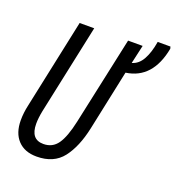

<svg xmlns="http://www.w3.org/2000/svg" viewBox="-138 -870 909 991"><g transform="rotate(20 316.0 -375.0)"><path d="M387 -223 457 -554Q599 -574 632 -749L629 -760H559Q549 -699 527.5 -660.5Q506 -622 470 -612L493 -714H413L309 -231Q290 -143 262 -103Q234 -63 184 -63Q114 -63 114 -149Q114 -180 122 -220L227 -714H147L43 -224Q33 -180 33 -139Q33 -69 70 -29.5Q107 10 173 10Q267 10 315.5 -52.5Q364 -115 387 -223Z"/></g></svg>

Font: Noto Sans Display Condensed
Style: Italic
Weight: 400
Width: 3
Designer: Monotype Design team
Foundry: Monotype Imaging Inc.
Version: 1.000